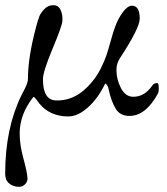

<svg xmlns="http://www.w3.org/2000/svg" viewBox="-23 -436 645 742"><path d="M397 -90Q395 -104 386 -112Q384 -114 383 -112Q356 -56 317 -21Q278 14 241 14Q170 14 129 -36Q127 -39 121 -47Q115 -55 111 -59Q107 -63 105 -60Q53 6 53 80Q53 124 67 174.5Q81 225 83 250Q85 264 75 275Q65 286 51 286Q28 286 12.5 273Q-3 260 -3 236Q-3 61 59 -66Q62 -72 68.5 -84.5Q75 -97 77.5 -102.5Q80 -108 82.5 -116.5Q85 -125 85 -132Q85 -214 116 -330Q123 -357 128.5 -371.5Q134 -386 148.5 -401Q163 -416 183 -416Q203 -416 211.5 -397Q220 -378 218 -354Q217 -336 180 -247.5Q143 -159 143 -130Q143 -51 191 -48Q271 -44 333 -120Q353 -144 367 -172.5Q381 -201 388 -221.5Q395 -242 404.5 -276.5Q414 -311 421 -330Q432 -362 451 -388Q470 -414 487 -414Q517 -414 517 -364Q517 -328 441 -212Q427 -191 427 -166Q427 -129 444.5 -95.5Q462 -62 492 -62Q536 -62 566 -106Q572 -115 585 -115Q590 -115 590.5 -98Q591 -81 587 -74Q540 12 477 12Q441 12 424 -16Q407 -44 397 -90Z"/></svg>

Font: EB Garamond 12
Style: Italic
Weight: 400
Italic angle: -17°
Version: Version 0.016; ttfautohint (v1.8.4)